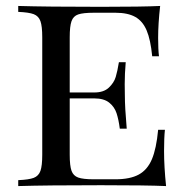

<svg xmlns="http://www.w3.org/2000/svg" viewBox="-20 -628 635 648"><path d="M540.5 0Q475.6 -2.9 321.3 -2.9Q136.7 -2.9 41.5 0V-20Q77.6 -21.5 94 -27.8Q110.4 -34.2 116.5 -51.3Q122.6 -68.4 122.6 -106V-502Q122.6 -539.6 116.5 -556.6Q110.4 -573.7 94 -580.1Q77.6 -586.4 41.5 -587.9V-607.9Q136.7 -605 321.3 -605Q461.4 -605 520.5 -607.9Q513.7 -547.9 513.7 -500Q513.7 -460.9 516.6 -438H493.7Q488.3 -493.7 474.9 -525.4Q461.4 -557.1 436.3 -571Q411.1 -585 369.6 -585H296.4Q260.3 -585 243.9 -579.3Q227.5 -573.7 221.4 -556.6Q215.3 -539.6 215.3 -502V-315.9H298.3Q330.1 -315.9 347.4 -332.3Q364.7 -348.6 370.6 -368.4Q376.5 -388.2 381.3 -418H404.3Q400.9 -378.9 400.9 -343.8L401.4 -306.2Q401.4 -266.1 407.7 -193.8H384.3Q380.4 -224.6 373.3 -246.1Q366.2 -267.6 348.4 -281.7Q330.6 -295.9 298.3 -295.9H215.3V-106Q215.3 -68.4 221.4 -51.5Q227.5 -34.7 243.9 -28.8Q260.3 -22.9 296.4 -22.9H369.6Q418.9 -22.9 448.2 -38.8Q477.5 -54.7 492.7 -90.6Q507.8 -126.5 513.7 -189.9H536.6Q533.7 -163.1 533.7 -118.2Q533.7 -65.4 540.5 0Z"/></svg>

Font: TypoPRO Playfair Display SC
Style: Regular
Weight: 400
Designer: Claus Eggers Sørensen
Foundry: Claus Eggers Sørensen
Version: Version 1.004;PS 001.004;hotconv 1.0.70;makeotf.lib2.5.58329